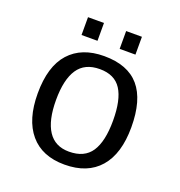

<svg xmlns="http://www.w3.org/2000/svg" viewBox="-126 -792 853 910"><g transform="rotate(20 300.0 -337.5)"><path d="M535.6 -264.6Q535.6 -131.3 474.4 -60.8Q413.1 9.8 297.4 9.8Q184.1 9.8 123.8 -61.5Q63.5 -132.8 63.5 -264.6Q63.5 -400.9 125.2 -469.5Q187 -538.1 300.3 -538.1Q419.4 -538.1 477.5 -470.2Q535.6 -402.3 535.6 -264.6ZM443.4 -264.6Q443.4 -369.6 409.9 -421.4Q376.5 -473.1 301.8 -473.1Q226.1 -473.1 190.9 -420.4Q155.8 -367.7 155.8 -264.6Q155.8 -162.1 190.9 -108.6Q226.1 -55.2 296.4 -55.2Q374 -55.2 408.7 -107.4Q443.4 -159.7 443.4 -264.6ZM356.4 -595.2V-685.1H436V-595.2ZM164.1 -595.2V-685.1H244.6V-595.2Z"/></g></svg>

Font: Liberation Mono
Style: Regular
Weight: 400
Monospace: yes
Designer: Steve Matteson
Foundry: Ascender Corporation
Version: Version 2.1.5